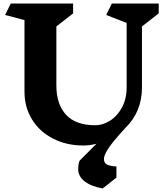

<svg xmlns="http://www.w3.org/2000/svg" viewBox="-20 -806 938 1090"><path d="M786 -656V-310Q786 -171 691 -79Q615 4 592.5 40.5Q570 77 570 96Q570 118 586 127.5Q602 137 641 139V202L563 264Q497 252 460.5 223.5Q424 195 424 155Q424 125 432 106L528 10Q491 20 453 20Q357 20 280.5 -19.5Q204 -59 161.5 -128.5Q119 -198 119 -285V-692L9 -721L41 -786H395V-730L300 -656V-321Q300 -214 355 -154.5Q410 -95 521 -95Q563 -95 604 -120.5Q645 -146 672 -195Q699 -244 699 -311V-676L583 -721L615 -786H881V-730Z"/></svg>

Font: InknutAntiqua
Style: Bold
Weight: 700
Designer: Claus Eggers Srensen
Foundry: Claus Eggers Srensen
Version: Version 1.000; ttfautohint (v1.2) -l 7 -r 28 -G 50 -x 13 -D 